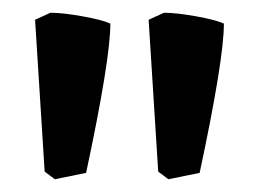

<svg xmlns="http://www.w3.org/2000/svg" viewBox="-20 -748 406 301"><path d="M213 -717 237 -728Q256 -728 287 -722.5Q318 -717 331 -711Q331 -655 293 -477L244 -467L228 -479ZM35 -717 59 -728Q78 -728 109 -722.5Q140 -717 153 -711Q153 -655 115 -477L66 -467L50 -479Z"/></svg>

Font: Buenard
Style: Bold
Weight: 700
Foundry: FontFuror
Version: Version 1.002 2011